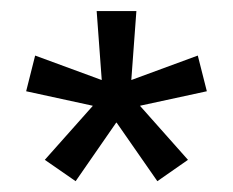

<svg xmlns="http://www.w3.org/2000/svg" viewBox="-20 -659 422 348"><path d="M117.1 -330.6 61.2 -369.3 148 -466.9 147.9 -467.4 27.4 -493.6 43.7 -558.3 163.9 -514.1 164.4 -514.1 155.2 -639H227.2L218 -514.1L218.4 -514.1L338.5 -558.3L354.9 -493.6L234 -467.4L234 -466.9L320.7 -369.3L265.2 -330.6L191.4 -436.7H190.6Z"/></svg>

Font: Anek Gurmukhi Medium
Style: Regular
Weight: 500
Designer: Sarang Kulkarni (Gurmukhi), Yesha Goshar (Latin)
Foundry: Ek Type
Version: Version 1.003